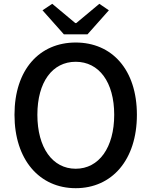

<svg xmlns="http://www.w3.org/2000/svg" viewBox="-20 -973 794 1007"><path d="M377 14C567 14 698 -134 698 -371C698 -608 567 -750 377 -750C188 -750 56 -609 56 -371C56 -134 188 14 377 14ZM377 -88C255 -88 176 -199 176 -371C176 -543 255 -649 377 -649C499 -649 579 -543 579 -371C579 -199 499 -88 377 -88ZM315 -793H439L551 -919L501 -953L380 -852H375L254 -953L203 -919Z"/></svg>

Font: Noto Sans CJK TC Medium
Style: Regular
Weight: 500
Designer: Ryoko NISHIZUKA 西塚涼子 (kana, bopomofo & ideographs); Paul D. Hunt (Latin, Greek & Cyrillic); Sandoll Communications 산돌커뮤니
Foundry: Adobe
Version: Version 2.004;hotconv 1.0.118;makeotfexe 2.5.65603